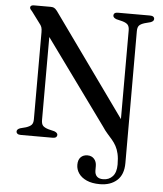

<svg xmlns="http://www.w3.org/2000/svg" viewBox="-61 -753 875 1032"><g transform="rotate(5 377.0 -237.0)"><path d="M507 -83 154 -569.5 177 -589.5V-90Q177 -69 185.5 -59.5Q194 -50 215.5 -43.5L248 -35.5Q266 -28.5 266 -17Q266 -9.5 260.2 -4.8Q254.5 0 242.5 0H70Q58 0 52 -4.8Q46 -9.5 46 -17Q46 -29 64 -35.5L94.5 -43.5Q115.5 -50.5 124.2 -60Q133 -69.5 133 -90V-559.5Q133 -577.5 129.5 -587.2Q126 -597 115.5 -609.5L73.5 -666Q67.5 -673 64 -677.2Q60.5 -681.5 60.5 -687Q60.5 -693 65.5 -696.5Q70.5 -700 79 -700H170Q180.5 -700 188 -696.8Q195.5 -693.5 205 -681.5L617.5 -106L599 -81.5V-610Q599 -630.5 590.5 -640.5Q582 -650.5 560.5 -656.5L528 -664.5Q510 -671.5 510 -683Q510 -691 515.8 -695.5Q521.5 -700 533.5 -700H706Q718 -700 724 -695.5Q730 -691 730 -683Q730 -671 712 -664.5L681.5 -656.5Q660 -650 651.5 -640.5Q643 -631 643 -610L643.5 101.5Q643.5 164 608.5 195.2Q573.5 226.5 516.5 226.5Q473.5 226.5 444.8 213.5Q416 200.5 401.5 179.2Q387 158 387 133Q387 106 400.8 92Q414.5 78 437.5 78Q459.5 78 473 92.8Q486.5 107.5 486.5 131.5V154.5Q486.5 176 497.8 187.2Q509 198.5 531.5 198.5Q563 198.5 582.8 177Q602.5 155.5 602.5 113Q602.5 79 597 55.2Q591.5 31.5 582 14.2Q572.5 -3 560.2 -17.5Q548 -32 534.2 -47.2Q520.5 -62.5 507 -83Z"/></g></svg>

Font: Fraunces 28pt
Style: Regular
Weight: 400
Version: Version 1.000;[b76b70a41]